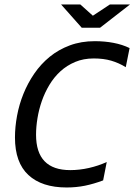

<svg xmlns="http://www.w3.org/2000/svg" viewBox="-20 -830 601 858"><path d="M440.9 -23.9Q399.4 -8.3 360.1 -0.2Q320.8 7.8 277.8 7.8Q167 7.8 106.9 -47.9Q46.9 -103.5 46.9 -215.8Q46.9 -262.7 56.2 -312.7Q65.4 -362.8 84.7 -410.6Q104 -458.5 133.3 -501.2Q162.6 -543.9 202.1 -576.2Q241.7 -608.4 292 -627.2Q342.3 -646 403.8 -646Q448.2 -646 487.5 -638.4Q526.9 -630.9 559.1 -615.2L542 -529.8Q511.2 -548.8 477.1 -558.8Q442.9 -568.8 398.9 -568.8Q353 -568.8 315.9 -553.2Q278.8 -537.6 250.2 -511.5Q221.7 -485.4 200.9 -450.9Q180.2 -416.5 167 -378.7Q153.8 -340.8 147.5 -302Q141.1 -263.2 141.1 -228Q141.1 -69.8 293.9 -69.8Q335 -69.8 377.2 -79.3Q419.4 -88.9 457 -106ZM252.9 -810.1H338.9L395 -759.8L471.2 -810.1H561L427.2 -706.1H345.2ZM20 -638.2Z"/></svg>

Font: Code New Roman
Style: Italic
Weight: 400
Italic angle: -11°
Monospace: yes
Designer: Sam Radian
Foundry: Code New Roman
Version: Version 1.508 October 19, 2014